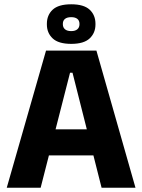

<svg xmlns="http://www.w3.org/2000/svg" viewBox="-20 -875 663 895"><path d="M11.5 0 194.5 -639H429.5L611.5 0H453.5L318 -536H306.5L169.5 0ZM167 -150.5V-272H455V-150.5ZM198.5 -761V-764Q198.5 -804.5 225.5 -829.8Q252.5 -855 312 -855Q371 -855 398 -829.8Q425 -804.5 425 -764V-761Q425 -721.5 398 -696Q371 -670.5 312 -670.5Q252.5 -670.5 225.5 -696Q198.5 -721.5 198.5 -761ZM273 -762Q273 -747 283 -738.5Q293 -730 312 -730Q330.5 -730 340.5 -738.5Q350.5 -747 350.5 -762V-764Q350.5 -779 340.5 -787Q330.5 -795 312 -795Q293 -795 283 -787Q273 -779 273 -764Z"/></svg>

Font: Anek Telugu Medium
Style: Bold
Weight: 700
Version: Version 1.003